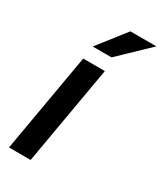

<svg xmlns="http://www.w3.org/2000/svg" viewBox="-189 -818 752 889"><g transform="rotate(30 187.0 -373.5)"><path d="M132.3 0H16.6L108.4 -528.3H224.1ZM234.4 -746.6H373.5L219.2 -598.6H118.7Z"/></g></svg>

Font: Roboto Medium
Style: Italic
Weight: 500
Italic angle: -12°
Designer: Google
Version: Version 2.134; 2016